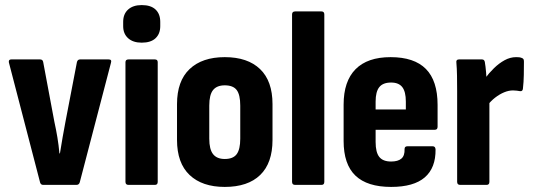

<svg xmlns="http://www.w3.org/2000/svg" viewBox="-20 -728 2097 756"><path d="M150 0Q141 0 138 -9L15 -482Q13 -494 24 -494H138Q148 -494 150 -484L194 -249Q201 -217 206 -187Q211 -157 214 -124H216Q221 -157 226.5 -187Q232 -217 238 -250L283 -484Q286 -494 295 -494H408Q421 -494 417 -481L294 -10Q291 0 281 0Z M486 0Q474 0 474 -12V-483Q474 -494 486 -494H590Q601 -494 601 -483V-12Q601 0 590 0ZM538 -560Q504 -560 484.5 -577.5Q465 -595 465 -625V-642Q465 -673 484.5 -690.5Q504 -708 538 -708Q574 -708 592.5 -690.5Q611 -673 611 -642V-625Q611 -595 592.5 -577.5Q574 -560 538 -560Z M865 8Q776 8 726.5 -39Q677 -86 677 -177V-318Q677 -409 726.5 -456Q776 -503 865 -503Q955 -503 1004 -456Q1053 -409 1053 -318V-177Q1053 -86 1004.5 -39Q956 8 865 8ZM865 -102Q898 -102 912 -121Q926 -140 926 -182V-312Q926 -355 912 -373.5Q898 -392 865 -392Q834 -392 819 -373.5Q804 -355 804 -312V-182Q804 -140 819 -121Q834 -102 865 -102Z M1142 0Q1130 0 1130 -12V-671Q1130 -683 1142 -683H1246Q1257 -683 1257 -671V-12Q1257 0 1246 0Z M1520 8Q1426 8 1379.5 -36.5Q1333 -81 1333 -173V-316Q1333 -408 1380 -455.5Q1427 -503 1518 -503Q1611 -503 1657 -456.5Q1703 -410 1703 -315V-229Q1703 -217 1692 -217H1459V-169Q1459 -128 1473.5 -110Q1488 -92 1520 -92Q1547 -92 1560.5 -103.5Q1574 -115 1573 -141Q1573 -152 1584 -152H1684Q1694 -152 1695 -140Q1696 -67 1652.5 -29.5Q1609 8 1520 8ZM1459 -297H1578V-328Q1578 -367 1564 -385Q1550 -403 1520 -403Q1488 -403 1473.5 -385Q1459 -367 1459 -328Z M1792 0Q1780 0 1780 -12V-368Q1780 -402 1779.5 -430Q1779 -458 1777 -481Q1775 -494 1787 -494H1878Q1887 -494 1889 -484Q1892 -467 1894 -442.5Q1896 -418 1896 -400L1907 -361V-12Q1907 0 1896 0ZM1897 -310 1889 -418Q1905 -440 1925 -459.5Q1945 -479 1967 -491Q1989 -503 2012 -503Q2019 -503 2024 -502.5Q2029 -502 2034 -500Q2040 -498 2041.5 -494.5Q2043 -491 2043 -485Q2043 -461 2042.5 -433Q2042 -405 2039 -379Q2038 -368 2028 -369Q2022 -370 2015 -371Q2008 -372 2000 -372Q1983 -372 1965 -364.5Q1947 -357 1929.5 -343.5Q1912 -330 1897 -310Z"/></svg>

Font: Sofia Sans Condensed ExtraBold
Style: Regular
Weight: 800
Designer: Botio Nikoltchev, Ani Petrova
Foundry: lettersoup
Version: Version 4.101